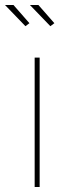

<svg xmlns="http://www.w3.org/2000/svg" viewBox="-55 -750 263 770"><path d="M104 0H84V-519H104ZM147 -645 65 -730H99L163 -657ZM47 -645 -35 -730H-1L63 -657Z"/></svg>

Font: Raleway
Style: Thin
Weight: 100
Designer: Matt McInerney, Pablo Impallari, Rodrigo Fuenzalida
Foundry: Matt McInerney, Pablo Impallari, Rodrigo Fuenzalida
Version: Version 3.000